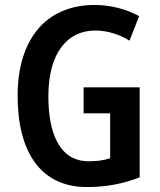

<svg xmlns="http://www.w3.org/2000/svg" viewBox="-20 -744 647 774"><path d="M317 -392V-287H424V-106C398 -98 375 -94 337 -94C221 -94 175 -205 175 -356C175 -527 249 -621 364 -621C413 -621 462 -605 502 -580L541 -679C489 -707 427 -724 362 -724C160 -724 51 -579 51 -358C51 -134 142 10 330 10C410 10 475 -3 543 -29V-392Z"/></svg>

Font: Noto Sans Gurmukhi UI Condensed SemiBold
Style: Regular
Weight: 600
Width: 3
Designer: Jelle Bosma - Monotype Design Team
Foundry: Monotype Imaging Inc.
Version: Version 2.004